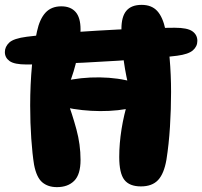

<svg xmlns="http://www.w3.org/2000/svg" viewBox="-74 -761 831 789"><path d="M160 8Q123 8 99.5 -12Q76 -32 66 -84Q59 -127 54.5 -191.5Q50 -256 50 -327Q50 -413 57.5 -493.5Q65 -574 78 -632Q89 -683 113 -709Q137 -735 178 -735Q216 -735 236.5 -712Q257 -689 257 -640Q257 -591 244 -528.5Q231 -466 208 -410L186 -427Q258 -444 335.5 -443Q413 -442 476 -423L452 -417Q438 -477 431.5 -536.5Q425 -596 425 -642Q425 -693 445.5 -717Q466 -741 508 -741Q549 -741 572 -716Q595 -691 606 -639Q617 -591 623 -522.5Q629 -454 629 -383Q629 -313 624.5 -240.5Q620 -168 610 -105Q600 -47 575.5 -21Q551 5 505 5Q458 5 437 -22Q416 -49 416 -116Q416 -171 425.5 -230.5Q435 -290 453 -348L480 -320Q412 -304 337.5 -304.5Q263 -305 193 -320L201 -351Q223 -292 240 -229.5Q257 -167 257 -104Q257 -44 231 -18Q205 8 160 8ZM35 -496Q-15 -496 -34.5 -510Q-54 -524 -54 -547Q-54 -569 -36 -586Q-18 -603 36 -610Q90 -617 165.5 -623.5Q241 -630 326 -635Q411 -640 493.5 -643.5Q576 -647 644 -647Q696 -647 716.5 -632.5Q737 -618 737 -593Q737 -570 718.5 -554Q700 -538 654 -532Q608 -526 545 -521Q482 -516 411 -511.5Q340 -507 270 -503.5Q200 -500 139 -498Q78 -496 35 -496Z"/></svg>

Font: DynaPuff Medium
Style: Regular
Weight: 500
Version: Version 2.000